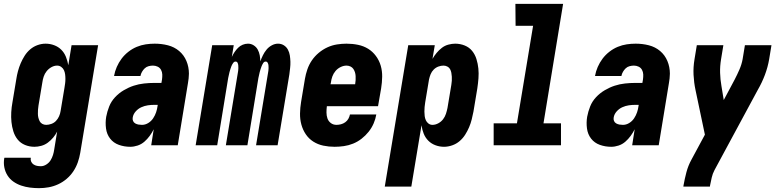

<svg xmlns="http://www.w3.org/2000/svg" viewBox="-36 -755 4056 998"><path d="M167 223Q143 223 119.5 220Q96 217 74 209.5Q52 202 33.5 189Q15 176 3 157Q-9 138 -13.5 115Q-18 92 -14 68L-13 65H124V66Q122 76 126 85Q130 94 138 99.5Q146 105 156 107Q166 109 176 109Q191 109 205 100Q219 91 227 78Q235 65 239.5 50.5Q244 36 246 21L261 -71Q253 -55 240.5 -40Q228 -25 212.5 -13.5Q197 -2 178.5 3Q160 8 143 8Q117 8 94 -1.5Q71 -11 56 -29.5Q41 -48 33.5 -72Q26 -96 23.5 -121Q21 -146 22.5 -172Q24 -198 29 -225L49 -345Q52 -365 57.5 -385.5Q63 -406 71.5 -426Q80 -446 92 -465Q104 -484 121 -498.5Q138 -513 159 -520.5Q180 -528 201 -528Q224 -528 245.5 -520Q267 -512 282.5 -496.5Q298 -481 306.5 -460Q315 -439 319 -416L336 -520H474L381 40Q377 64 368.5 88.5Q360 113 345.5 135Q331 157 310.5 174.5Q290 192 266 203Q242 214 217 218.5Q192 223 167 223ZM204 -106Q217 -106 231 -111Q245 -116 255 -126.5Q265 -137 271 -150.5Q277 -164 279 -178L299 -298Q301 -310 302.5 -321.5Q304 -333 304 -345Q304 -357 302.5 -368.5Q301 -380 296.5 -390Q292 -400 282.5 -407Q273 -414 261 -414Q246 -414 231.5 -406Q217 -398 206.5 -385Q196 -372 191 -356.5Q186 -341 184 -326L164 -206Q162 -195 161.5 -184.5Q161 -174 161 -163.5Q161 -153 163.5 -143Q166 -133 170.5 -124.5Q175 -116 184 -111Q193 -106 204 -106Z M641 8Q610 8 582 -2Q554 -12 536.5 -34.5Q519 -57 515 -87.5Q511 -118 516 -148Q521 -175 531.5 -201.5Q542 -228 562 -249.5Q582 -271 607.5 -286Q633 -301 659 -309.5Q685 -318 712.5 -321Q740 -324 766 -324H803L806 -341Q808 -355 807.5 -368Q807 -381 801 -392Q795 -403 783.5 -408.5Q772 -414 759 -414Q748 -414 736.5 -411Q725 -408 716.5 -400Q708 -392 702 -381.5Q696 -371 694 -360H557V-361Q561 -384 571 -407Q581 -430 596 -450Q611 -470 631.5 -486Q652 -502 675 -511.5Q698 -521 721.5 -524.5Q745 -528 768 -528Q804 -528 837 -519.5Q870 -511 895 -490Q920 -469 933 -438Q946 -407 946 -372Q946 -360 944.5 -347.5Q943 -335 941 -323L888 0H750L763 -83Q754 -65 742 -48.5Q730 -32 714.5 -18.5Q699 -5 679.5 1.5Q660 8 641 8ZM702 -106Q719 -106 734.5 -115.5Q750 -125 760 -140Q770 -155 775.5 -171.5Q781 -188 783 -204L784 -210H766Q749 -210 732 -207.5Q715 -205 698.5 -197.5Q682 -190 669.5 -176Q657 -162 654 -145Q652 -135 655.5 -126.5Q659 -118 667 -113.5Q675 -109 684 -107.5Q693 -106 702 -106Z M981 0 1067 -520H1179L1169 -459Q1175 -472 1183 -484Q1191 -496 1201.5 -506.5Q1212 -517 1225.5 -522.5Q1239 -528 1253 -528Q1269 -528 1282.5 -519.5Q1296 -511 1303.5 -497.5Q1311 -484 1314 -468Q1317 -452 1317 -436Q1323 -452 1330.5 -467.5Q1338 -483 1349.5 -497Q1361 -511 1377 -519.5Q1393 -528 1409 -528Q1426 -528 1439.5 -519.5Q1453 -511 1460.5 -497Q1468 -483 1470.5 -467Q1473 -451 1473.5 -434.5Q1474 -418 1472 -401.5Q1470 -385 1468 -368L1407 0H1295L1359 -387Q1360 -394 1360 -401Q1360 -408 1359.5 -415Q1359 -422 1355.5 -428.5Q1352 -435 1345 -435Q1337 -435 1332 -427Q1327 -419 1324 -411.5Q1321 -404 1318.5 -396Q1316 -388 1314 -380.5Q1312 -373 1310.5 -365Q1309 -357 1307 -349L1250 0H1138L1202 -387Q1203 -394 1203 -401Q1203 -408 1202.5 -415Q1202 -422 1199 -428.5Q1196 -435 1188 -435Q1181 -435 1175.5 -427Q1170 -419 1167 -411.5Q1164 -404 1161.5 -396Q1159 -388 1157 -380.5Q1155 -373 1153.5 -365Q1152 -357 1150 -349L1093 0Z M1703 8Q1673 8 1644.5 2Q1616 -4 1592.5 -19Q1569 -34 1553.5 -57Q1538 -80 1530.5 -107.5Q1523 -135 1523.5 -165Q1524 -195 1529 -225L1549 -345Q1553 -369 1561.5 -394Q1570 -419 1585 -441Q1600 -463 1621 -480.5Q1642 -498 1666 -509Q1690 -520 1715.5 -524Q1741 -528 1765 -528Q1796 -528 1825 -522Q1854 -516 1877.5 -501.5Q1901 -487 1918 -464Q1935 -441 1943 -413.5Q1951 -386 1950.5 -356Q1950 -326 1945 -295L1929 -203H1663Q1661 -187 1661 -170.5Q1661 -154 1666 -139.5Q1671 -125 1683.5 -115.5Q1696 -106 1713 -106Q1724 -106 1736 -109Q1748 -112 1758.5 -119.5Q1769 -127 1775 -138Q1781 -149 1783 -160H1920Q1916 -136 1906 -113Q1896 -90 1880 -70Q1864 -50 1843.5 -34Q1823 -18 1799.5 -8.5Q1776 1 1751.5 4.5Q1727 8 1703 8ZM1682 -317H1810Q1812 -328 1812.5 -338.5Q1813 -349 1812.5 -359.5Q1812 -370 1809 -379.5Q1806 -389 1800.5 -397Q1795 -405 1785.5 -409.5Q1776 -414 1765 -414Q1750 -414 1734.5 -406.5Q1719 -399 1708 -386Q1697 -373 1691.5 -357.5Q1686 -342 1684 -326Z M1964 215 2086 -520H2224L2212 -449Q2221 -465 2233.5 -480Q2246 -495 2261 -506.5Q2276 -518 2294.5 -523Q2313 -528 2330 -528Q2356 -528 2379.5 -518.5Q2403 -509 2418 -490.5Q2433 -472 2440.5 -448Q2448 -424 2450.5 -399Q2453 -374 2451 -348Q2449 -322 2445 -295L2425 -175Q2421 -155 2416 -134.5Q2411 -114 2402.5 -94Q2394 -74 2382 -55Q2370 -36 2353 -21.5Q2336 -7 2314.5 0.5Q2293 8 2272 8Q2249 8 2227.5 0Q2206 -8 2190.5 -23.5Q2175 -39 2166.5 -60Q2158 -81 2155 -104L2102 215ZM2212 -106Q2227 -106 2242 -114Q2257 -122 2267 -135Q2277 -148 2282 -163.5Q2287 -179 2290 -194L2310 -314Q2312 -325 2312.5 -335.5Q2313 -346 2312.5 -356.5Q2312 -367 2310 -377Q2308 -387 2303.5 -395.5Q2299 -404 2289.5 -409Q2280 -414 2269 -414Q2256 -414 2242.5 -409Q2229 -404 2218.5 -393.5Q2208 -383 2202.5 -369.5Q2197 -356 2194 -342L2174 -222Q2172 -210 2171 -198.5Q2170 -187 2170 -175Q2170 -163 2171.5 -151.5Q2173 -140 2177.5 -130Q2182 -120 2191 -113Q2200 -106 2212 -106Z M2530 0V-114H2651L2735 -621H2644L2643 -735H2891L2789 -114H2880V0Z M3141 8Q3110 8 3082 -2Q3054 -12 3036.5 -34.5Q3019 -57 3015 -87.5Q3011 -118 3016 -148Q3021 -175 3031.5 -201.5Q3042 -228 3062 -249.5Q3082 -271 3107.5 -286Q3133 -301 3159 -309.5Q3185 -318 3212.5 -321Q3240 -324 3266 -324H3303L3306 -341Q3308 -355 3307.5 -368Q3307 -381 3301 -392Q3295 -403 3283.5 -408.5Q3272 -414 3259 -414Q3248 -414 3236.5 -411Q3225 -408 3216.5 -400Q3208 -392 3202 -381.5Q3196 -371 3194 -360H3057V-361Q3061 -384 3071 -407Q3081 -430 3096 -450Q3111 -470 3131.5 -486Q3152 -502 3175 -511.5Q3198 -521 3221.5 -524.5Q3245 -528 3268 -528Q3304 -528 3337 -519.5Q3370 -511 3395 -490Q3420 -469 3433 -438Q3446 -407 3446 -372Q3446 -360 3444.5 -347.5Q3443 -335 3441 -323L3388 0H3250L3263 -83Q3254 -65 3242 -48.5Q3230 -32 3214.5 -18.5Q3199 -5 3179.5 1.5Q3160 8 3141 8ZM3202 -106Q3219 -106 3234.5 -115.5Q3250 -125 3260 -140Q3270 -155 3275.5 -171.5Q3281 -188 3283 -204L3284 -210H3266Q3249 -210 3232 -207.5Q3215 -205 3198.5 -197.5Q3182 -190 3169.5 -176Q3157 -162 3154 -145Q3152 -135 3155.5 -126.5Q3159 -118 3167 -113.5Q3175 -109 3184 -107.5Q3193 -106 3202 -106Z M3516 215 3517 208Q3523 174 3532 140Q3541 106 3558 75L3628 -55L3579 -288Q3571 -326 3569 -366Q3567 -406 3574 -447L3586 -520H3724L3712 -447Q3706 -411 3707 -376.5Q3708 -342 3714 -308L3726 -235L3783 -342Q3796 -367 3807.5 -393.5Q3819 -420 3824 -447L3836 -520H3974L3962 -447Q3955 -406 3940 -366Q3925 -326 3903 -288L3678 129Q3668 148 3663.5 168Q3659 188 3655 208L3654 215Z"/></svg>

Font: Iosevka Term Curly Hv Obl
Style: Regular
Weight: 900
Italic angle: -9°
Designer: Belleve Invis
Foundry: Belleve Invis
Version: Version 32.3.0